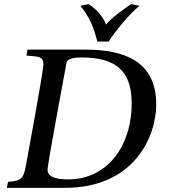

<svg xmlns="http://www.w3.org/2000/svg" viewBox="-20 -908 825 929"><path d="M13 1H293C634 1 736 -253 736 -402C736 -613 581 -667 395 -668H113L108 -639C167 -634 190 -636 190 -596C190 -564 106 -110 106 -110C94 -42 82 -33 19 -28ZM210 -87C210 -114 302 -605 302 -605C306 -628 352 -630 374 -630C540 -630 617 -566 617 -409C617 -194 494 -40 310 -40C275 -40 210 -43 210 -87ZM369 -880C414 -824 432 -779 451 -707H506C542 -763 604 -838 655 -880L614 -888C581 -865 518 -822 493 -789C478 -830 443 -867 409 -888Z"/></svg>

Font: KpRoman
Style: SemiboldItalic
Weight: 600
Italic angle: -11°
Version: Version 0.66